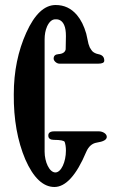

<svg xmlns="http://www.w3.org/2000/svg" viewBox="-20 -736 460 766"><path d="M406 -189C407 -202 390 -212 375 -212H196C179 -212 171 -205 173 -192C174 -183 182 -178 195 -178C221 -178 235 -175 238 -170C241 -161 243 -150 243 -135C243 -90 224 -48 201 -48C177 -48 158 -90 158 -131V-579C158 -598 161 -615 168 -631C177 -650 188 -659 201 -659C217 -660 229 -652 236 -636C241 -625 243 -610 243 -592L242 -539C240 -528 230 -521 213 -520C200 -519 194 -513 194 -502C194 -493 206 -482 217 -482H372C388 -482 396 -486 396 -494C396 -509 388 -517 372 -520C362 -522 354 -526 348 -532C346 -534 343 -539 338 -547L333 -561L324 -602C315 -633 303 -657 287 -676C264 -703 236 -716 202 -716C157 -716 118 -679 85 -606C52 -533 35 -451 35 -360C34 -260 50 -173 81 -100C113 -27 152 10 197 10C242 10 285 -37 324 -130C333 -151 347 -164 366 -167C392 -171 405 -178 406 -189Z"/></svg>

Font: GFS Eustace
Style: Regular
Weight: 400
Designer: George Matthiopoulos
Foundry: George Matthiopoulos
Version: Version 1.0